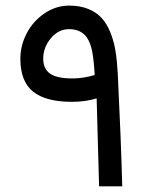

<svg xmlns="http://www.w3.org/2000/svg" viewBox="-20 -661 541 681"><path d="M52.2 -452.6Q52.2 -499.5 74.7 -542.7Q97.2 -585.9 137.7 -613.5Q178.2 -641.1 225.6 -641.1Q263.7 -641.1 292.7 -629.4Q321.8 -617.7 340.3 -597.4Q358.9 -577.1 371.3 -546.4Q383.8 -515.6 389.4 -481.7Q395 -447.8 397.5 -403.8Q409.2 -167 413.6 0H331.5Q330.6 -33.2 327.1 -156Q323.7 -278.8 322.8 -312Q282.2 -299.8 235.8 -299.8Q142.6 -299.8 97.4 -335.9Q52.2 -372.1 52.2 -452.6ZM225.1 -557.6Q187 -557.6 160.2 -525.1Q133.3 -492.7 133.3 -452.6Q133.3 -417 157.5 -399.9Q181.6 -382.8 237.3 -382.8Q275.4 -382.8 315.9 -395Q313 -445.3 307.4 -476.3Q301.8 -507.3 288.6 -527.3Q267.6 -557.6 225.1 -557.6Z"/></svg>

Font: Vazir FD
Style: FD
Weight: 400
Foundry: Based on Dejavu fonts, by Saber Rastikerdar
Version: Version 26.0.0